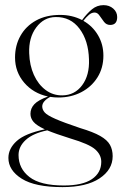

<svg xmlns="http://www.w3.org/2000/svg" viewBox="-20 -500 488 766"><path d="M300 11Q352 26.5 380 42.5Q408 58.5 418.8 78Q429.5 97.5 429.5 123Q429.5 177 377 211.8Q324.5 246.5 229.5 246.5Q120 246.5 66.8 213Q13.5 179.5 13.5 130Q13.5 92.5 46.8 62.5Q80 32.5 159 16Q126.5 1 114 -13.5Q101.5 -28 101.5 -46Q101.5 -67.5 116.8 -84Q132 -100.5 171.5 -115Q113 -127.5 76.5 -170.2Q40 -213 40 -270.5Q40 -319 61.8 -357.5Q83.5 -396 123.8 -418.2Q164 -440.5 220 -440.5Q268 -440.5 307.5 -420Q326.5 -446 346.8 -462.8Q367 -479.5 393 -479.5Q416 -479.5 431.8 -465.8Q447.5 -452 447.5 -432Q447.5 -400.5 419.5 -400.5Q404.5 -400.5 395 -412.8Q385.5 -425 377.2 -437.5Q369 -450 357.5 -450Q345.5 -450 334.8 -440.8Q324 -431.5 312.5 -417Q349.5 -396 371 -359.5Q392.5 -323 392.5 -278Q392.5 -229 368.8 -191.2Q345 -153.5 304.2 -132.2Q263.5 -111 213 -111Q196.5 -111 180.5 -113.5Q166.5 -106.5 157.5 -96.5Q148.5 -86.5 148.5 -75.5Q148.5 -62.5 158.5 -51.2Q168.5 -40 200.8 -25.8Q233 -11.5 300 11ZM202 -432Q155 -431.5 124.5 -390.5Q94 -349.5 96.5 -287.5Q98 -239.5 115.2 -201.2Q132.5 -163 162 -141Q191.5 -119 228.5 -119.5Q278 -120 307.8 -160Q337.5 -200 335 -263Q333 -338 297.2 -385.5Q261.5 -433 202 -432ZM54 118.5Q54 172.5 97.5 206.2Q141 240 234.5 240Q309 240 346.5 214.8Q384 189.5 384 145.5Q384 117.5 359.8 96Q335.5 74.5 261 52.5Q202 34 168.5 20Q111.5 32 82.8 58.2Q54 84.5 54 118.5Z"/></svg>

Font: Fraunces 144pt S000 Light
Style: Regular
Weight: 300
Version: Version 1.000; ttfautohint (v1.8.3)